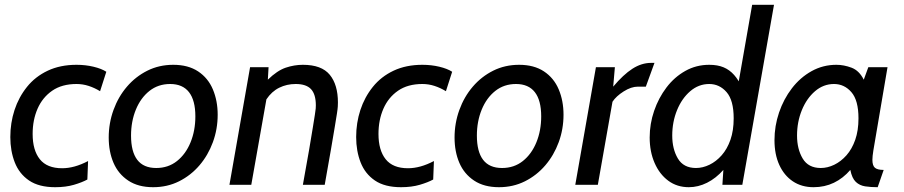

<svg xmlns="http://www.w3.org/2000/svg" viewBox="-20 -770 3766 800"><path d="M210 10Q142 10 101 -18Q60 -46 41.5 -93.5Q23 -141 23 -199Q23 -258 40.5 -311.5Q58 -365 92.5 -408Q127 -451 179 -475.5Q231 -500 299 -500Q336 -500 369.5 -492Q403 -484 423 -471L397 -390Q374 -404 349.5 -412Q325 -420 299 -420Q238 -420 197.5 -392Q157 -364 136.5 -317Q116 -270 116 -212Q116 -144 146 -106.5Q176 -69 239 -69Q290 -69 347 -99L344 -22Q322 -10 288 0Q254 10 210 10Z M618 10Q556 10 514.5 -17.5Q473 -45 453 -91.5Q433 -138 433 -197Q433 -257 453 -312Q473 -367 509 -409Q545 -451 594 -475.5Q643 -500 702 -500Q764 -500 805.5 -472.5Q847 -445 867 -397.5Q887 -350 887 -292Q887 -232 867 -177.5Q847 -123 811 -81Q775 -39 726 -14.5Q677 10 618 10ZM631 -70Q681 -70 717.5 -99Q754 -128 774 -177Q794 -226 794 -285Q794 -352 767.5 -386Q741 -420 689 -420Q639 -420 602.5 -391Q566 -362 546 -313Q526 -264 526 -205Q526 -138 552 -104Q578 -70 631 -70Z M936 0 1022 -490H1099L1096 -438Q1135 -476 1170.5 -488Q1206 -500 1242 -500Q1320 -500 1354 -458.5Q1388 -417 1388 -343Q1388 -336 1387.5 -326.5Q1387 -317 1384 -297.5Q1381 -278 1375 -242Q1369 -206 1359 -147.5Q1349 -89 1333 0H1242Q1258 -88 1268 -146Q1278 -204 1283.5 -239Q1289 -274 1292 -292Q1295 -310 1295.5 -318Q1296 -326 1296 -331Q1296 -377 1276 -398.5Q1256 -420 1212 -420Q1175 -420 1143.5 -404.5Q1112 -389 1090 -356L1027 0Z M1651 10Q1583 10 1542 -18Q1501 -46 1482.5 -93.5Q1464 -141 1464 -199Q1464 -258 1481.5 -311.5Q1499 -365 1533.5 -408Q1568 -451 1620 -475.5Q1672 -500 1740 -500Q1777 -500 1810.5 -492Q1844 -484 1864 -471L1838 -390Q1815 -404 1790.5 -412Q1766 -420 1740 -420Q1679 -420 1638.5 -392Q1598 -364 1577.5 -317Q1557 -270 1557 -212Q1557 -144 1587 -106.5Q1617 -69 1680 -69Q1731 -69 1788 -99L1785 -22Q1763 -10 1729 0Q1695 10 1651 10Z M2059 10Q1997 10 1955.5 -17.5Q1914 -45 1894 -91.5Q1874 -138 1874 -197Q1874 -257 1894 -312Q1914 -367 1950 -409Q1986 -451 2035 -475.5Q2084 -500 2143 -500Q2205 -500 2246.5 -472.5Q2288 -445 2308 -397.5Q2328 -350 2328 -292Q2328 -232 2308 -177.5Q2288 -123 2252 -81Q2216 -39 2167 -14.5Q2118 10 2059 10ZM2072 -70Q2122 -70 2158.5 -99Q2195 -128 2215 -177Q2235 -226 2235 -285Q2235 -352 2208.5 -386Q2182 -420 2130 -420Q2080 -420 2043.5 -391Q2007 -362 1987 -313Q1967 -264 1967 -205Q1967 -138 1993 -104Q2019 -70 2072 -70Z M2377 0 2463 -490H2542L2535 -409Q2577 -459 2615 -483.5Q2653 -508 2693 -508H2707L2671 -409H2638Q2610 -409 2578.5 -389Q2547 -369 2532 -346L2471 0Z M2850 10Q2801 10 2764.5 -17Q2728 -44 2707.5 -91Q2687 -138 2687 -197Q2687 -254 2705.5 -308Q2724 -362 2757 -405.5Q2790 -449 2835.5 -474.5Q2881 -500 2935 -500Q2970 -500 2995 -489.5Q3020 -479 3039 -457.5Q3058 -436 3073 -403L3052 -396L3114 -750H3205L3073 0H2990L2994 -62Q2963 -27 2926 -8.5Q2889 10 2850 10ZM2880 -70Q2908 -70 2936 -83.5Q2964 -97 2987 -123Q3010 -149 3023.5 -187.5Q3037 -226 3037 -277Q3037 -352 3007.5 -386Q2978 -420 2935 -420Q2891 -420 2856 -390Q2821 -360 2801 -311Q2781 -262 2781 -205Q2781 -149 2804.5 -109.5Q2828 -70 2880 -70Z M3370 10Q3320 10 3283.5 -14.5Q3247 -39 3227 -83Q3207 -127 3207 -186Q3207 -245 3226 -301Q3245 -357 3279.5 -402Q3314 -447 3361.5 -473.5Q3409 -500 3465 -500Q3496 -500 3528 -488Q3560 -476 3579 -438L3598 -490H3678L3619 -143Q3617 -131 3616 -121Q3615 -111 3615 -104Q3615 -80 3625.5 -71Q3636 -62 3662 -62L3637 10Q3608 10 3585 6.5Q3562 3 3546 -12Q3530 -27 3523 -62Q3493 -27 3454.5 -8.5Q3416 10 3370 10ZM3400 -70Q3428 -70 3456 -83.5Q3484 -97 3507 -123Q3530 -149 3543.5 -187.5Q3557 -226 3557 -277Q3557 -352 3527.5 -386Q3498 -420 3455 -420Q3411 -420 3376 -390Q3341 -360 3321 -311Q3301 -262 3301 -205Q3301 -149 3324.5 -109.5Q3348 -70 3400 -70Z"/></svg>

Font: Cabin VF Beta
Style: Italic
Weight: 400
Italic angle: -7°
Designer: Pablo Impallari
Foundry: Pablo Impallari. http://www.impallari.com Igino Marini. http://www.ikern.com
Version: Version 2.300